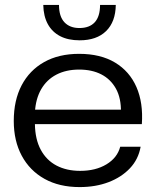

<svg xmlns="http://www.w3.org/2000/svg" viewBox="-20 -752 646 781"><path d="M304 9Q221 9 161 -24.5Q101 -58 68.5 -118.5Q36 -179 36 -260Q36 -344 68 -405Q100 -466 159.5 -499.5Q219 -533 302 -533Q389 -533 448 -497.5Q507 -462 535 -398Q563 -334 557 -247H122Q123 -185 146 -142.5Q169 -100 210 -78.5Q251 -57 306 -57Q369 -57 413 -83.5Q457 -110 469 -155H552Q543 -104 508.5 -67.5Q474 -31 421.5 -11Q369 9 304 9ZM122 -295 115 -306H480L472 -295Q473 -353 451.5 -391.5Q430 -430 392 -449.5Q354 -469 302 -469Q249 -469 209.5 -448.5Q170 -428 147.5 -389Q125 -350 122 -295ZM304 -588Q257 -588 224.5 -605Q192 -622 174.5 -654Q157 -686 156 -732H220Q220 -685 242 -661.5Q264 -638 303 -638Q344 -638 365.5 -661.5Q387 -685 387 -732H451Q450 -663 411.5 -625.5Q373 -588 304 -588Z"/></svg>

Font: Mona Sans SemiExpanded
Style: Regular
Weight: 400
Width: 6
Designer: Deni Anggara
Foundry: GitHub
Version: Version 2.000